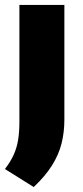

<svg xmlns="http://www.w3.org/2000/svg" viewBox="-23 -615 336 777"><path d="M113.5 142 -3 69Q20 39 32.8 10.5Q45.5 -18 50.5 -50Q55.5 -82 55.5 -123V-595H237.5V-130.5Q237.5 -79.5 226 -34Q214.5 11.5 187.2 54.8Q160 98 113.5 142Z"/></svg>

Font: Encode Sans SC SemiCondensed ExtraBold
Style: Regular
Weight: 800
Width: 4
Designer: Multiple Designers
Foundry: Impallari Type
Version: Version 3.002